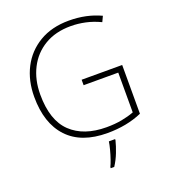

<svg xmlns="http://www.w3.org/2000/svg" viewBox="-166 -913 1054 1188"><g transform="rotate(-20 361.0 -318.5)"><path d="M375 -421H642V-100Q592 -78 534.5 -67Q477 -56 414 -56Q242 -56 152.5 -151.5Q63 -247 63 -421Q63 -528 106 -611.5Q149 -695 230.5 -743.5Q312 -792 425 -792Q483 -792 535 -781Q587 -770 634 -748L617 -712Q569 -735 520.5 -745.5Q472 -756 424 -756Q324 -756 252 -713Q180 -670 141.5 -594.5Q103 -519 103 -422Q103 -252 187 -172Q271 -92 420 -92Q476 -92 521 -100.5Q566 -109 603 -123V-385H375ZM444 2Q435 38 419 79Q403 120 380 155H357V148Q365 132 374.5 104.5Q384 77 392 46.5Q400 16 403 -5H444Z"/></g></svg>

Font: Noto Sans Malayalam UI ExtraLight
Style: Regular
Weight: 200
Designer: Jelle Bosma - Monotype Design Team
Foundry: Monotype Imaging Inc.
Version: Version 2.104; ttfautohint (v1.8.4.7-5d5b)